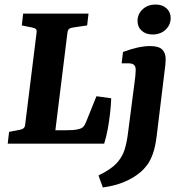

<svg xmlns="http://www.w3.org/2000/svg" viewBox="-20 -633 788 846"><path d="M405 -209 470 -200Q469 -168 465 -133.5Q461 -99 455 -65.5Q449 -32 439 0H14L20 -52L67 -61Q78 -63 84 -68Q90 -73 91 -85L141 -488Q143 -501 137.5 -505.5Q132 -510 120 -512L76 -521L82 -573H370L364 -521L303 -512Q295 -511 287 -507.5Q279 -504 277 -488L224 -59H266Q286 -59 301.5 -60Q317 -61 330 -65Q341 -68 347.5 -75Q354 -82 359 -95ZM433 193 414 140Q468 114 493.5 86.5Q519 59 529 26.5Q539 -6 544 -47L573 -271Q575 -282 576.5 -299.5Q578 -317 578 -325Q578 -341 570 -347.5Q562 -354 546 -354H516L522 -404Q591 -430 641 -430Q679 -430 694.5 -415Q710 -400 710 -372Q710 -361 708.5 -346Q707 -331 705 -318L670 -31Q664 16 653 46Q642 76 628 94.5Q614 113 597 127Q569 151 527.5 168.5Q486 186 433 193ZM652 -481Q623 -481 604.5 -497.5Q586 -514 586 -541Q586 -571 608.5 -592Q631 -613 666 -613Q695 -613 713.5 -596.5Q732 -580 732 -554Q732 -523 709.5 -502Q687 -481 652 -481Z"/></svg>

Font: Yrsa
Style: Bold Italic
Weight: 700
Italic angle: -7.10001°
Version: Version 2.004